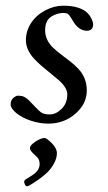

<svg xmlns="http://www.w3.org/2000/svg" viewBox="-20 -422 376 668"><path d="M91.1 188.5Q117.9 171.6 117.9 148.9Q117.9 133.5 109.4 125Q100.8 116.5 95.9 112.1Q84 101.3 84 93.6Q84 85.9 95.1 76.8Q106.2 67.6 117.1 62.9Q127.9 58.1 135 58.1Q142.1 58.1 160 76Q178 94 178 111.2Q178 128.4 167.4 147.7Q156.7 167 141.8 180.5Q127 194.1 111.1 204.8Q80.1 226.1 75 226.1Q69.8 226.1 66.9 220.2Q64 214.4 64 209.8Q64 205.3 72.4 200.1Q80.8 194.8 91.1 188.5ZM122.6 -31.2Q132.3 -23.9 153.4 -23.9Q174.6 -23.9 194.3 -43.2Q214.1 -62.5 214.1 -94Q214.1 -116.5 185.5 -142.1Q172.9 -153.3 157.5 -165.5Q142.1 -177.7 126.7 -190.9Q111.3 -204.1 98.6 -217.8Q70.1 -249 70.1 -281.9Q70.1 -314.7 88.4 -342.3Q106.7 -369.9 137.7 -386Q168.7 -402.1 199.1 -402.1Q229.5 -402.1 248.9 -396.1Q268.3 -390.1 278.3 -382.1Q288.3 -374 294.4 -363.8Q304 -347.9 304 -336.8Q304 -325.7 297.9 -320.3Q291.7 -314.9 283 -314.9Q252.4 -314.9 231.9 -352.1Q220 -372.6 214.1 -374.8Q208.3 -377 199.6 -377Q190.9 -377 180.2 -374Q169.4 -371.1 159.2 -364.7Q137 -350.8 137 -316.9Q137 -282 165.8 -254.9Q178.5 -242.9 194 -231.4Q209.5 -220 225 -207.8Q240.5 -195.6 253.2 -181.9Q282 -150.9 282 -106.9Q282 -61 242.4 -26.4Q202.9 8.1 147.9 8.1Q117.9 8.1 87.4 -2.1Q56.9 -12.2 37 -28.4Q17.1 -44.7 17.1 -59Q17.1 -73.2 26.4 -81.2Q35.6 -89.1 41.9 -89.1Q48.1 -89.1 52 -88.5Q55.9 -87.9 58.8 -87.2Q61.8 -86.4 65.1 -84.5Q68.4 -82.5 70.2 -81.4Q72 -80.3 75.2 -77.5Q78.4 -74.7 79.7 -73.5Q81.1 -72.3 84.5 -68.7Q87.9 -65.2 90.7 -62.4Q93.5 -59.6 101.7 -51Q109.9 -42.5 113.3 -39.2Q116.7 -35.9 122.6 -31.2Z"/></svg>

Font: Fanwood Text
Style: Italic
Weight: 400
Italic angle: -9°
Version: Version 1.101